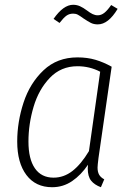

<svg xmlns="http://www.w3.org/2000/svg" viewBox="-20 -772 548 803"><path d="M447 -493 392 -112Q388 -80 388 -71Q388 -53 394.5 -41.5Q401 -30 416 -22L402 11Q375 1 361 -16.5Q347 -34 347 -68L348 -83Q319 -40 281.5 -14.5Q244 11 198 11Q129 11 90.5 -40Q52 -91 52 -180Q52 -262 78.5 -343Q105 -424 162 -478Q219 -532 304 -532Q345 -532 379 -522Q413 -512 447 -493ZM99 -180Q99 -107 126 -68Q153 -29 204 -29Q247 -29 283 -57Q319 -85 352 -140L399 -472Q355 -495 304 -495Q235 -495 188.5 -446.5Q142 -398 120.5 -325.5Q99 -253 99 -180ZM329 -695Q314 -706 305.5 -710.5Q297 -715 286 -715Q270 -715 258 -706.5Q246 -698 229 -676L204 -693Q245 -752 286 -752Q301 -752 314.5 -746Q328 -740 344 -728Q357 -718 367.5 -713Q378 -708 389 -708Q403 -708 416 -718Q429 -728 445 -751L472 -735Q433 -670 389 -670Q372 -670 359.5 -676.5Q347 -683 329 -695Z"/></svg>

Font: Fira Sans Condensed ExtraLight
Style: Italic
Weight: 275
Width: 3
Italic angle: -8°
Designer: Carrois Corporate & Edenspiekermann AG
Foundry: Carrois Corporate GbR & Edenspiekermann AG
Version: Version 4.203